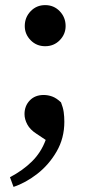

<svg xmlns="http://www.w3.org/2000/svg" viewBox="-20 -519 357 752"><path d="M157 -338Q123 -338 100 -361.5Q77 -385 77 -417Q77 -451 100 -475Q123 -499 157 -499Q191 -499 214 -475Q237 -451 237 -417Q237 -385 214 -361.5Q191 -338 157 -338ZM232 -42Q232 22 202 74Q172 126 126.5 161.5Q81 197 33 213L19 175Q69 149 105 113.5Q141 78 159 29L123 5Q98 -11 87 -31.5Q76 -52 76 -72Q76 -104 96.5 -125.5Q117 -147 151 -147Q168 -147 184.5 -141Q201 -135 219 -118Q227 -98 229.5 -80Q232 -62 232 -42Z"/></svg>

Font: Source Serif Pro SemiBold
Style: Regular
Weight: 600
Designer: Frank Grießhammer
Foundry: Adobe Systems Incorporated
Version: Version 3.001;hotconv 1.0.111;makeotfexe 2.5.65597